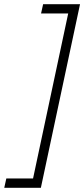

<svg xmlns="http://www.w3.org/2000/svg" viewBox="-51 -734 400 912"><path d="M106 113.8 272.9 -669.9H144L153.8 -713.9H329.1L143.1 158.2H-30.8L-21 113.8Z"/></svg>

Font: Open Sans Hebrew Condensed Light
Style: Italic
Weight: 300
Width: 3
Italic angle: -12°
Foundry: Ascender Corporation, Yanek Iontef
Version: Version 2.001;PS 002.001;hotconv 1.0.70;makeotf.lib2.5.58329